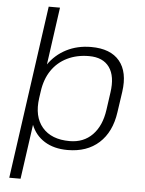

<svg xmlns="http://www.w3.org/2000/svg" viewBox="-61 -788 766 1016"><g transform="rotate(5 322.5 -280.0)"><path d="M321 7Q249 7 199 -24Q149 -55 127 -111.5Q105 -168 115 -244L123 -301Q134 -377 171.5 -432Q209 -487 267.5 -517Q326 -547 399 -547Q502 -547 550 -489Q598 -431 583 -325L567 -215Q552 -109 488 -51Q424 7 321 7ZM156 -740H216L164 -368L87 180H27ZM328 -41Q402 -41 449 -89Q496 -137 508 -223L521 -315Q534 -403 500 -450.5Q466 -498 392 -498Q327 -498 276 -473Q225 -448 193.5 -401.5Q162 -355 153 -289L148 -254Q134 -155 182.5 -98Q231 -41 328 -41Z"/></g></svg>

Font: Pathway Extreme 8pt Thin
Style: Italic
Weight: 100
Italic angle: -8°
Designer: Eduardo Rodriguez Tunni
Foundry: Eduardo Rodriguez Tunni
Version: Version 1.000